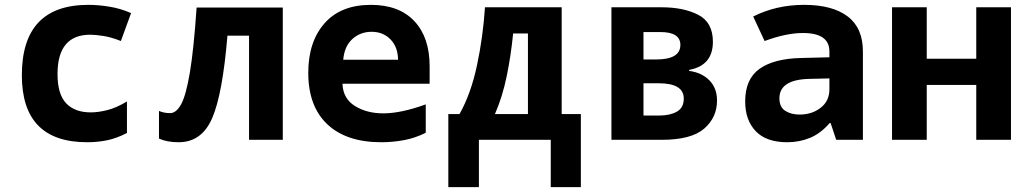

<svg xmlns="http://www.w3.org/2000/svg" viewBox="-20 -576 4240 791"><path d="M503 -28V-158Q460 -132 422.5 -122.5Q385 -113 354 -113Q288 -113 252.5 -150.5Q217 -188 217 -271Q217 -433 352 -433Q372 -433 405 -428Q438 -423 478 -407L520 -522Q477 -541 431 -548.5Q385 -556 344 -556Q70 -556 70 -266Q70 10 339 10Q382 10 421 2Q460 -6 503 -28Z M917 -429H1006V0H1145V-545H790Q778 -370 762 -276Q746 -182 726 -146Q706 -110 681 -110Q655 -110 635 -119V-5Q668 10 716 10Q811 10 854 -89Q897 -188 917 -429Z M1734 -29V-146Q1632 -109 1559 -109Q1491 -109 1442 -139.5Q1393 -170 1391 -231H1750V-303Q1750 -422 1687 -489Q1624 -556 1508 -556Q1384 -556 1317 -480Q1250 -404 1250 -276Q1250 -138 1328.5 -64Q1407 10 1551 10Q1597 10 1643.5 1.5Q1690 -7 1734 -29ZM1511 -445Q1558 -445 1588.5 -414Q1619 -383 1620 -330H1394Q1399 -386 1432 -415.5Q1465 -445 1511 -445Z M2094 -438H2155V-106H2019Q2050 -177 2067.5 -262Q2085 -347 2094 -438ZM1953 195V0H2249V195H2373V-106H2294V-546H1978Q1970 -424 1945 -306.5Q1920 -189 1873 -106H1827V195Z M2706 0Q2828 0 2881 -46Q2934 -92 2934 -162Q2934 -213 2902.5 -245Q2871 -277 2819 -284V-288Q2917 -306 2917 -404Q2917 -484 2856.5 -515Q2796 -546 2706 -546H2499V0ZM2631 -444H2700Q2783 -444 2783 -391Q2783 -331 2683 -331H2631ZM2631 -233H2693Q2797 -233 2797 -170Q2797 -132 2768.5 -116Q2740 -100 2696 -100H2631Z M3191 -171Q3191 -248 3314 -251L3397 -253V-208Q3397 -160 3361 -132Q3325 -104 3274 -104Q3239 -104 3215 -119.5Q3191 -135 3191 -171ZM3398 -69H3402L3425 0H3535V-364Q3535 -461 3472 -508.5Q3409 -556 3293 -556Q3178 -556 3083 -508L3130 -407Q3219 -440 3288 -440Q3397 -440 3397 -364V-340L3277 -337Q3167 -334 3108.5 -292Q3050 -250 3050 -158Q3050 -81 3093.5 -35.5Q3137 10 3223 10Q3273 10 3317 -8Q3361 -26 3398 -69Z M3798 0V-226H4002V0H4145V-546H4002V-334H3798V-546H3655V0Z"/></svg>

Font: Noto Sans Mono UI
Style: Bold
Weight: 700
Designer: Monotype Design team
Foundry: Monotype Imaging Inc.
Version: 1.000